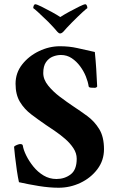

<svg xmlns="http://www.w3.org/2000/svg" viewBox="-20 -871 548 901"><path d="M263 -791Q278 -801 303.5 -815Q329 -829 351.5 -840Q374 -851 380 -851Q385 -851 387.5 -845Q390 -839 390 -833Q384 -829 367 -813.5Q350 -798 316 -764Q301 -749 293.5 -740.5Q286 -732 277 -722Q269 -714 262 -714Q256 -714 249 -722Q242 -730 233 -740.5Q224 -751 207 -768Q173 -801 157.5 -815Q142 -829 136 -833Q136 -839 138.5 -845Q141 -851 146 -851Q152 -851 174.5 -840Q197 -829 222.5 -815Q248 -801 263 -791ZM261 -654Q305 -654 342.5 -645.5Q380 -637 425 -627Q429 -588 431.5 -549Q434 -510 436 -465Q432 -459 425 -459Q425 -459 424 -459Q420 -459 408.5 -459.5Q397 -460 396 -466Q393 -487 383 -512Q373 -537 356 -560Q339 -583 316.5 -598Q294 -613 266 -613Q247 -613 228 -605.5Q209 -598 196 -579.5Q183 -561 183 -528Q183 -498 206 -469.5Q229 -441 261.5 -416.5Q294 -392 324 -372Q356 -351 389.5 -326.5Q423 -302 445.5 -265.5Q468 -229 468 -171Q468 -118 437 -77Q406 -36 357.5 -13Q309 10 255 10Q212 10 162.5 2Q113 -6 69 -16Q64 -38 59 -72Q54 -106 50.5 -137.5Q47 -169 46 -182Q49 -187 59.5 -191Q70 -195 74 -195Q86 -195 87 -188Q90 -168 103 -141.5Q116 -115 136.5 -89.5Q157 -64 184.5 -47.5Q212 -31 245 -31Q283 -31 311.5 -52.5Q340 -74 340 -126Q340 -152 324.5 -175.5Q309 -199 286 -219Q263 -239 238 -256Q213 -273 195 -285Q160 -309 127 -334Q94 -359 73.5 -393Q53 -427 53 -478Q53 -529 84 -568.5Q115 -608 163 -631Q211 -654 261 -654Z"/></svg>

Font: Amiri
Style: Bold
Weight: 700
Designer: Khaled Hosny
Version: Version 0.113